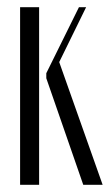

<svg xmlns="http://www.w3.org/2000/svg" viewBox="-20 -515 306 535"><path d="M89 -495V0H36V-495ZM145 -342 266 0H212L109 -297V-311L200 -495H220Z"/></svg>

Font: Moniqa Cond Heading
Style: Regular
Weight: 400
Width: 3
Designer: Rajesh Rajput
Foundry: Rajesh Rajput
Version: Version 1.000